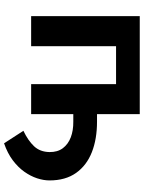

<svg xmlns="http://www.w3.org/2000/svg" viewBox="101 -688 722 965"><g transform="rotate(90 462.5 -205.0)"><path d="M437.7 -211.9V-331.1H591Q678.1 -331.2 744.6 -305.1Q811.1 -278.9 848.7 -225.8Q886.3 -172.7 886.3 -92.2Q886.3 -62.8 875.7 -30.1Q865 2.5 842.7 34.2Q820.3 65.8 784.9 92.4Q749.5 118.9 699.8 136.1L636.9 38.9Q685.8 15.6 714.4 -14.5Q742.9 -44.6 743.8 -92.2Q744.3 -132.7 724.4 -159.3Q704.5 -185.9 669.8 -199.2Q635.1 -212.4 591 -211.9ZM553.3 -545.9V0H402.3V-426.8H211.7V0H60.7V-545.9Z"/></g></svg>

Font: GitLab Sans
Style: Regular
Weight: 400
Designer: Rasmus Andersson
Foundry: Modifications by GitLab B.V., manufactured by rsms
Version: Version 4.000;git-c8fb6b7